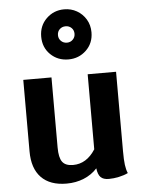

<svg xmlns="http://www.w3.org/2000/svg" viewBox="-60 -946 750 1004"><g transform="rotate(-5 315.0 -444.5)"><path d="M572 -17Q552 -7 524 -1Q496 5 471 5Q442 5 428 -9Q414 -23 410 -56Q381 -24 339.5 -7Q298 10 249 10Q162 10 116 -37.5Q70 -85 70 -175V-550H218V-182Q218 -129 234.5 -106.5Q251 -84 291 -84Q362 -84 408 -156V-550H557V-133Q557 -87 560.5 -61Q564 -35 572 -17ZM183 -767Q183 -824 221.5 -861.5Q260 -899 315 -899Q351 -899 381 -882Q411 -865 429 -835Q447 -805 447 -767Q447 -710 408.5 -673Q370 -636 315 -636Q259 -636 221 -673Q183 -710 183 -767ZM358 -767Q358 -786 345.5 -798Q333 -810 315 -810Q296 -810 283.5 -798Q271 -786 271 -767Q271 -749 283.5 -736.5Q296 -724 315 -724Q333 -724 345.5 -736.5Q358 -749 358 -767Z"/></g></svg>

Font: Krub
Style: Bold
Weight: 700
Version: Version 1.000; ttfautohint (v1.6)